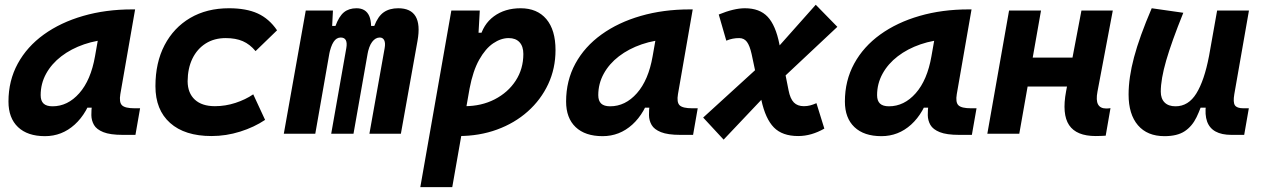

<svg xmlns="http://www.w3.org/2000/svg" viewBox="-20 -562 5313 807"><path d="M168.9 10.3Q95.7 10.3 55.7 -27.8Q15.6 -65.9 15.6 -135.3Q15.6 -223.1 54.7 -294.7Q93.8 -366.2 164.3 -417Q234.9 -467.8 329.6 -495.1Q424.3 -522.5 535.6 -522.5H547.9L485.8 -166.5Q480 -132.3 492.7 -119.6Q505.4 -106.9 545.4 -106.9H568.8L549.3 4.9H496.1Q442.9 4.9 414.3 -6.6Q385.7 -18.1 375 -36.9Q364.3 -55.7 364 -77.9Q363.8 -100.1 366.7 -122.1L398.9 -109.4H342.3L373 -175.3Q347.7 -86.9 293.9 -38.3Q240.2 10.3 168.9 10.3ZM200.7 -115.2Q264.6 -115.2 313.2 -170.2Q361.8 -225.1 379.4 -325.7L404.3 -467.3L451.2 -397Q388.2 -394.5 333.5 -375.7Q278.8 -356.9 237.8 -325.4Q196.8 -293.9 173.8 -252.2Q150.9 -210.4 150.9 -162.1Q150.9 -138.2 163.1 -126.7Q175.3 -115.2 200.7 -115.2Z M883.3 -115.7Q927.4 -115.7 969.6 -129.5Q1011.8 -143.3 1044.4 -165.5L1094.2 -58.1Q1048.3 -27.3 989.4 -8.8Q930.4 9.8 869.1 9.8Q756.6 9.8 695 -45.2Q633.3 -100.1 633.3 -199.7Q633.3 -298.8 671.7 -372.3Q710.2 -445.8 779.6 -486.6Q849.1 -527.3 942.4 -527.3Q1015.1 -527.3 1063.2 -505.4Q1111.3 -483.4 1144.5 -434.6L1054.2 -347.2Q1030.3 -376 1000.6 -388.9Q970.8 -401.9 928.7 -401.9Q880.4 -401.9 844.5 -379.2Q808.6 -356.4 788.8 -315.8Q769 -275.1 768.6 -220.2Q769.1 -170.6 799 -143.1Q828.9 -115.7 883.3 -115.7Z M1379.4 -517.6 1372.6 -384.3 1305.2 0H1172.9L1265.1 -517.6ZM1372.1 0 1435.5 -359.4Q1443.4 -404.3 1412.1 -404.3Q1394 -404.3 1382.1 -386Q1370.1 -367.7 1362.8 -330.6L1360.8 -453.1H1390.1Q1404.8 -493.2 1425.5 -510.3Q1446.3 -527.3 1478.5 -527.3Q1517.6 -527.3 1532 -494.6Q1546.4 -461.9 1534.7 -390.6L1465.8 0ZM1734.9 -390.6 1665 0H1532.7L1596.7 -359.4Q1600.6 -380.9 1595 -392.6Q1589.4 -404.3 1576.2 -404.3Q1558.1 -404.3 1544.2 -386Q1530.3 -367.7 1523.9 -330.6L1522 -453.1H1553.2Q1568.8 -493.7 1593 -510.5Q1617.2 -527.3 1653.8 -527.3Q1759.3 -527.3 1734.9 -390.6Z M1880.9 224.6H1746.6L1877 -517.6H1996.6L1989.7 -395ZM1907.2 9.8Q1876.5 9.8 1846.7 7.1Q1816.9 4.4 1786.1 0L1844.2 -127.9Q1871.1 -115.7 1933.1 -115.7Q2003.4 -115.7 2059.3 -144.5Q2115.2 -173.3 2147.5 -222.9Q2179.7 -272.5 2179.7 -335Q2179.7 -367.2 2163.6 -384.5Q2147.5 -401.9 2118.2 -401.9Q2085.4 -401.9 2053 -379.9Q2020.5 -357.9 1994.1 -311Q1967.8 -264.2 1953.6 -189.5L1973.1 -424.3H2015.6L1995.6 -397Q2009.8 -459.5 2055.9 -493.4Q2102.1 -527.3 2168 -527.3Q2237.8 -527.3 2276.4 -481.7Q2314.9 -436 2314.9 -351.6Q2314.9 -274.4 2284.2 -208.5Q2253.4 -142.6 2198.2 -93.5Q2143.1 -44.4 2068.8 -17.3Q1994.6 9.8 1907.2 9.8Z M2512.7 10.3Q2439.5 10.3 2399.4 -27.8Q2359.4 -65.9 2359.4 -135.3Q2359.4 -223.1 2398.4 -294.7Q2437.5 -366.2 2508.1 -417Q2578.6 -467.8 2673.3 -495.1Q2768.1 -522.5 2879.4 -522.5H2891.6L2829.6 -166.5Q2823.7 -132.3 2836.4 -119.6Q2849.1 -106.9 2889.2 -106.9H2912.6L2893.1 4.9H2839.8Q2786.6 4.9 2758.1 -6.6Q2729.5 -18.1 2718.8 -36.9Q2708 -55.7 2707.8 -77.9Q2707.5 -100.1 2710.4 -122.1L2742.7 -109.4H2686L2716.8 -175.3Q2691.4 -86.9 2637.7 -38.3Q2584 10.3 2512.7 10.3ZM2544.4 -115.2Q2608.4 -115.2 2657 -170.2Q2705.6 -225.1 2723.1 -325.7L2748 -467.3L2794.9 -397Q2731.9 -394.5 2677.2 -375.7Q2622.6 -356.9 2581.5 -325.4Q2540.5 -293.9 2517.6 -252.2Q2494.6 -210.4 2494.6 -162.1Q2494.6 -138.2 2506.8 -126.7Q2519 -115.2 2544.4 -115.2Z M3021.5 24.9 2935.5 -67.9 3209 -317.4 3408.7 -542 3499.5 -449.2 3238.3 -204.1ZM3335 9.8Q3268.1 9.8 3232.7 -26.4Q3197.3 -62.5 3180.2 -141.1L3139.2 -334.5Q3131.3 -370.1 3119.4 -386Q3107.4 -401.9 3086.9 -401.9Q3072.8 -401.9 3059.8 -399.4Q3046.9 -397 3032.7 -391.1L3001 -501Q3064.9 -527.3 3110.8 -527.3Q3172.9 -527.3 3206.5 -491.5Q3240.2 -455.6 3255.9 -376.5L3294.4 -182.6Q3301.3 -147 3316.7 -131.3Q3332 -115.7 3358.9 -115.7Q3372.6 -115.7 3385 -118.9Q3397.5 -122.1 3411.6 -128.4L3444.8 -21.5Q3390.1 9.8 3335 9.8Z M3684.6 10.3Q3611.3 10.3 3571.3 -27.8Q3531.2 -65.9 3531.2 -135.3Q3531.2 -223.1 3570.3 -294.7Q3609.4 -366.2 3679.9 -417Q3750.5 -467.8 3845.2 -495.1Q3939.9 -522.5 4051.3 -522.5H4063.5L4001.5 -166.5Q3995.6 -132.3 4008.3 -119.6Q4021 -106.9 4061 -106.9H4084.5L4064.9 4.9H4011.7Q3958.5 4.9 3929.9 -6.6Q3901.4 -18.1 3890.6 -36.9Q3879.9 -55.7 3879.6 -77.9Q3879.4 -100.1 3882.3 -122.1L3914.6 -109.4H3857.9L3888.7 -175.3Q3863.3 -86.9 3809.6 -38.3Q3755.9 10.3 3684.6 10.3ZM3716.3 -115.2Q3780.3 -115.2 3828.9 -170.2Q3877.4 -225.1 3895 -325.7L3919.9 -467.3L3966.8 -397Q3903.8 -394.5 3849.1 -375.7Q3794.4 -356.9 3753.4 -325.4Q3712.4 -293.9 3689.5 -252.2Q3666.5 -210.4 3666.5 -162.1Q3666.5 -138.2 3678.7 -126.7Q3690.9 -115.2 3716.3 -115.2Z M4129.9 0 4221.2 -517.6H4355.5L4264.2 0ZM4252.4 -198.2 4273.9 -319.8H4540L4518.6 -198.2ZM4585.4 9.8Q4504.4 9.8 4473.6 -36.1Q4442.9 -82 4460.9 -178.2L4525.4 -517.6H4657.2L4592.8 -176.8Q4585.9 -140.6 4595.2 -123.3Q4604.5 -106 4629.9 -106Q4638.2 -106 4647.5 -107.4L4627.4 8.3Q4618.2 8.8 4608.2 9.3Q4598.1 9.8 4585.4 9.8Z M4874.5 10.3Q4802.2 10.3 4762.9 -35.6Q4723.6 -81.5 4723.6 -164.6Q4723.6 -235.8 4746.6 -321.8Q4769.5 -407.7 4820.8 -527.3L4953.6 -508.3Q4904.3 -386.2 4881.6 -307.6Q4858.9 -229 4858.9 -176.8Q4858.9 -147.5 4875 -131.3Q4891.1 -115.2 4920.9 -115.2Q4975.1 -115.2 5008.5 -169.4Q5042 -223.6 5061.5 -325.7L5056.6 -109.4H5024.4L5043.5 -160.6Q5027.8 -107.9 5009.3 -69.6Q4990.7 -31.2 4959.5 -10.5Q4928.2 10.3 4874.5 10.3ZM5156.2 4.9Q5114.7 4.9 5089.1 -9.3Q5063.5 -23.4 5053.5 -51.5Q5043.5 -79.6 5048.8 -122.1L5045.4 -234.9L5095.7 -517.6H5229.5L5168 -166.5Q5162.1 -132.3 5170.4 -119.6Q5178.7 -106.9 5205.6 -106.9H5229L5209.5 4.9Z"/></svg>

Font: Cascadia Mono NF
Style: Italic
Weight: 400
Italic angle: -10°
Monospace: yes
Designer: Aaron Bell
Foundry: Saja Typeworks
Version: Version 2404.023